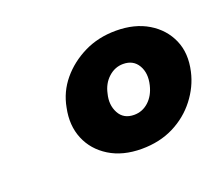

<svg xmlns="http://www.w3.org/2000/svg" viewBox="-63 -751 533 461"><g transform="rotate(-20 204.0 -520.0)"><path d="M230 -376Q182 -376 148 -397Q114 -418 99.5 -453Q85 -488 94 -531Q101 -569 125.5 -598.5Q150 -628 186.5 -646Q223 -664 268 -664Q316 -664 350 -643.5Q384 -623 399 -588.5Q414 -554 404 -510Q396 -474 372 -443Q348 -412 312 -394Q276 -376 230 -376ZM241 -459Q262 -459 278 -473.5Q294 -488 300 -513Q307 -542 295 -562.5Q283 -583 257 -583Q236 -583 219.5 -568Q203 -553 198 -529Q191 -502 202.5 -480.5Q214 -459 241 -459Z"/></g></svg>

Font: Ysabeau Infant ExtraBold
Style: Italic
Weight: 800
Italic angle: -12°
Designer: Christian Thalmann (Catharsis Fonts)
Version: Version 2.001;gftools[0.9.30]; featfreeze: ss01,ss02,lnum